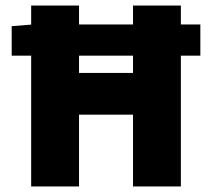

<svg xmlns="http://www.w3.org/2000/svg" viewBox="-20 -670 762 690"><path d="M22 -470V-576L98 -582H700V-470ZM92 0V-650H264V-408H458V-650H630V0H458V-258H264V0Z"/></svg>

Font: Source Sans 3 ExtraLight Black
Style: Regular
Weight: 900
Version: Version 3.052;hotconv 1.1.0;makeotfexe 2.6.0